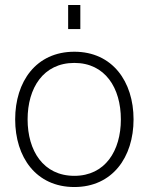

<svg xmlns="http://www.w3.org/2000/svg" viewBox="-20 -740 597 772"><path d="M279 12C432 12 517 -108 517 -260C517 -412 432 -532 279 -532C125 -532 41 -412 41 -260C41 -108 125 12 279 12ZM91 -260C91 -386 154 -487 279 -487C403 -487 466 -386 466 -260C466 -134 403 -33 279 -33C154 -33 91 -134 91 -260ZM254 -623H303V-720H254Z"/></svg>

Font: Aspekta 200
Style: Regular
Weight: 200
Designer: Ivo Dolenc
Version: Version 2.000